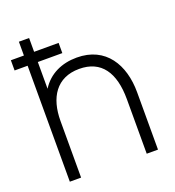

<svg xmlns="http://www.w3.org/2000/svg" viewBox="-131 -824 846 928"><g transform="rotate(-20 292.0 -360.0)"><path d="M306 -552.5C229 -552.5 162.5 -522.5 122.5 -459V-596.5H248.5V-649H122.5V-720H70V-649H3V-596.5H70V0H128V-291.5C128 -410.5 181 -497 298.5 -497C411.5 -497 465.5 -417.5 465.5 -281V0H523.5V-295.5C523.5 -436.5 455 -552.5 306 -552.5Z"/></g></svg>

Font: Hauora Light
Style: Regular
Weight: 300
Designer: Wayne Shih
Foundry: WCYS
Version: Version 1.001;hotconv 1.0.109;makeotfexe 2.5.65596